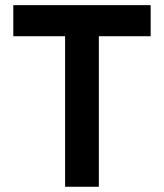

<svg xmlns="http://www.w3.org/2000/svg" viewBox="-20 -713 626 733"><path d="M228.5 0V-693.4H357.4V0ZM30.8 -574.7V-693.4H555.2V-574.7Z"/></svg>

Font: Cascadia Mono
Style: Regular
Weight: 400
Monospace: yes
Designer: Aaron Bell
Foundry: Saja Typeworks
Version: Version 2404.023